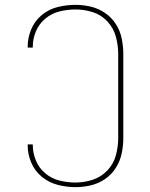

<svg xmlns="http://www.w3.org/2000/svg" viewBox="-20 -763 616 791"><path d="M291 8Q323 8 354.5 0.5Q386 -7 413 -25.5Q440 -44 457.5 -72Q475 -100 481.5 -131.5Q488 -163 488 -195V-540Q488 -572 481.5 -604Q475 -636 457.5 -663.5Q440 -691 413 -709.5Q386 -728 354.5 -735.5Q323 -743 291 -743Q254 -743 217.5 -734Q181 -725 152 -701Q123 -677 108.5 -642Q94 -607 94 -570V-567H115V-570Q115 -603 128 -634Q141 -665 167 -686.5Q193 -708 225.5 -716Q258 -724 291 -724Q327 -724 362 -713Q397 -702 422.5 -674.5Q448 -647 457.5 -611.5Q467 -576 467 -540V-195Q467 -159 457.5 -123.5Q448 -88 422.5 -61Q397 -34 362 -22.5Q327 -11 291 -11Q258 -11 225.5 -19Q193 -27 167 -48.5Q141 -70 128 -101.5Q115 -133 115 -166V-168H94V-165Q94 -128 108.5 -93.5Q123 -59 152 -35Q181 -11 217.5 -1.5Q254 8 291 8Z"/></svg>

Font: Iosevka Sparkle Thin
Style: Regular
Weight: 100
Designer: Belleve Invis
Foundry: Belleve Invis
Version: Version 4.5.0; ttfautohint (v1.8.3)